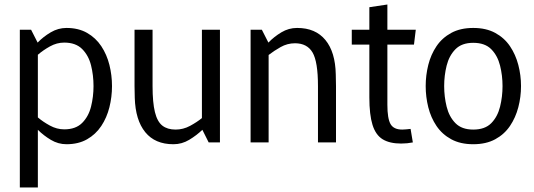

<svg xmlns="http://www.w3.org/2000/svg" viewBox="-20 -632 2369 852"><path d="M265 -58Q316 -58 344.5 -86.5Q373 -115 384 -159Q395 -203 395 -250Q395 -298 384 -342Q373 -386 344.5 -414.5Q316 -443 265 -443Q232 -443 201.5 -426Q171 -409 148 -389V-111Q170 -92 201 -75Q232 -58 265 -58ZM118 -500 147 -443Q172 -469 205 -488.5Q238 -508 275 -508Q328 -508 366.5 -486Q405 -464 429.5 -427Q454 -390 465.5 -344Q477 -298 477 -250Q477 -202 465.5 -156Q454 -110 429.5 -73Q405 -36 366.5 -14Q328 8 275 8Q238 8 205.5 -11.5Q173 -31 148 -56V200H68V-500Z M749 8Q668 8 624.5 -45.5Q581 -99 578 -198L577 -250V-500H657V-250Q657 -177 667.5 -134.5Q678 -92 700.5 -74.5Q723 -57 759 -57Q793 -57 823.5 -73.5Q854 -90 876 -108V-500H956V0H906L878 -56Q852 -31 819.5 -11.5Q787 8 750 8H749Z M1471 0H1391V-250Q1391 -358 1367 -399Q1343 -440 1289 -440Q1255 -440 1225 -423Q1195 -406 1172 -388V0H1092V-500H1142L1171 -443Q1196 -469 1228.5 -488.5Q1261 -508 1298 -508H1299Q1380 -508 1424 -454.5Q1468 -401 1470 -302L1471 -250Z M1802 -60 1812 0Q1787 5 1760 5Q1709 5 1678 -14Q1647 -33 1633 -78Q1619 -123 1619 -200V-434H1541V-500H1619V-600L1699 -612V-500H1825L1817 -434H1699V-167Q1699 -106 1713 -81.5Q1727 -57 1765 -57Q1774 -57 1782.5 -58Q1791 -59 1802 -60Z M1869 -250Q1869 -298 1880.5 -344Q1892 -390 1917 -427Q1942 -464 1982.5 -486Q2023 -508 2080 -508Q2137 -508 2177.5 -486Q2218 -464 2243 -427Q2268 -390 2280 -344Q2292 -298 2292 -250Q2292 -202 2280 -156Q2268 -110 2243 -73Q2218 -36 2177.5 -14Q2137 8 2080 8Q2023 8 1982.5 -14Q1942 -36 1917 -73Q1892 -110 1880.5 -156Q1869 -202 1869 -250ZM1951 -250Q1951 -203 1962 -158.5Q1973 -114 2001 -85.5Q2029 -57 2080 -57Q2132 -57 2160 -85.5Q2188 -114 2199 -158.5Q2210 -203 2210 -250Q2210 -297 2199 -341Q2188 -385 2160 -413.5Q2132 -442 2080 -442Q2029 -442 2001 -413.5Q1973 -385 1962 -341Q1951 -297 1951 -250Z"/></svg>

Font: Epunda Sans
Style: Regular
Weight: 400
Designer: Simon Atzbach
Foundry: typofactur
Version: Version 2.204; ttfautohint (v1.8.4.7-5d5b)